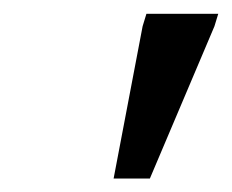

<svg xmlns="http://www.w3.org/2000/svg" viewBox="-20 -727 336 278"><path d="M144.5 -468.5 186.5 -689 192 -707H296L290.5 -689L197 -468.5Z"/></svg>

Font: Newsreader 6pt
Style: Italic
Weight: 400
Italic angle: -17°
Designer: Hugues Gentile
Foundry: Production Type
Version: Version 1.003; ttfautohint (v1.8.3)